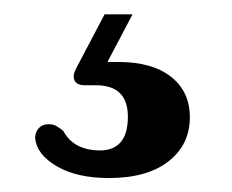

<svg xmlns="http://www.w3.org/2000/svg" viewBox="-20 -26 324 268"><path d="M126 -6H165L130 60.5Q136.5 60.5 145 60.5Q192.5 60.5 218.8 81.2Q245 102 245 137.5Q245 176 215.2 199.2Q185.5 222.5 132 222.5Q87.5 222.5 59.5 206.2Q31.5 190 29 167Q29 158.5 34 153Q39 147.5 46.5 147.5Q53.5 147 58.5 149.8Q63.5 152.5 68.5 157Q76.5 171.5 89.8 177.8Q103 184 119 184Q158.5 184 158.5 137Q158.5 93 114 93H98.5Q87 93 84 86.2Q81 79.5 86 70Z"/></svg>

Font: Fraunces 9pt S000 SemiBold
Style: Regular
Weight: 600
Version: Version 1.000; ttfautohint (v1.8.3)